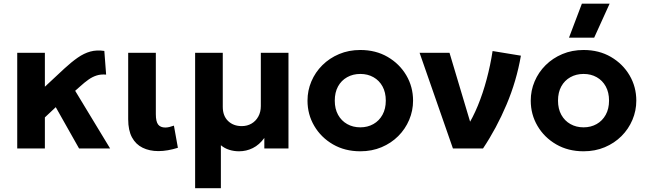

<svg xmlns="http://www.w3.org/2000/svg" viewBox="-20 -784 3410 1014"><path d="M71 0V-505H217V-326L320 -422Q357.5 -456.5 390.5 -479.5Q423.5 -502.5 457.2 -511.8Q491 -521 531 -515L540.5 -390Q512.5 -392.5 490 -385.2Q467.5 -378 446.8 -363.2Q426 -348.5 403 -327.5L377 -304.5L561.5 0H397.5L274.5 -218L217 -164V0Z M817 14Q769.5 14 733.2 -3.8Q697 -21.5 677 -58.5Q657 -95.5 657 -154V-505H803V-181Q803 -142 815.2 -126.2Q827.5 -110.5 853 -110.5Q863 -110.5 874.5 -113.2Q886 -116 898.5 -120.5L919.5 -3.5Q892.5 5 866.5 9.5Q840.5 14 817 14Z M1010.5 210V-505H1156.5V-220Q1156.5 -172 1184.5 -145Q1212.5 -118 1257 -118Q1285.5 -118 1308.2 -131.2Q1331 -144.5 1344.2 -168.5Q1357.5 -192.5 1357.5 -224V-505H1503.5V0H1376V-55.5Q1349.5 -19 1315.2 -2Q1281 15 1242.5 15Q1215.5 15 1190.8 7.2Q1166 -0.5 1146.5 -17V210Z M1883 15Q1801.5 15 1738.5 -21.5Q1675.5 -58 1639.8 -118.8Q1604 -179.5 1604 -252.5Q1604 -306 1624.5 -354.2Q1645 -402.5 1682.5 -439.8Q1720 -477 1771 -498.5Q1822 -520 1883 -520Q1964.5 -520 2027.2 -483.5Q2090 -447 2125.8 -386.2Q2161.5 -325.5 2161.5 -252.5Q2161.5 -199.5 2141 -151Q2120.5 -102.5 2083.2 -65.2Q2046 -28 1995 -6.5Q1944 15 1883 15ZM1883 -111.5Q1921.5 -111.5 1952 -128.8Q1982.5 -146 2000 -177.8Q2017.5 -209.5 2017.5 -252.5Q2017.5 -296 2000.2 -327.5Q1983 -359 1952.5 -376.2Q1922 -393.5 1883 -393.5Q1844 -393.5 1813.2 -376.2Q1782.5 -359 1765.2 -327.5Q1748 -296 1748 -252.5Q1748 -209 1765.5 -177.5Q1783 -146 1813.5 -128.8Q1844 -111.5 1883 -111.5Z M2372 0 2196 -505H2354L2480.5 -82L2445.5 -112.5Q2477 -161.5 2503.8 -226.5Q2530.5 -291.5 2550.2 -365.5Q2570 -439.5 2581.5 -514.5L2731 -490Q2708 -356.5 2655.2 -231.8Q2602.5 -107 2531 0Z M3062 15Q2980.5 15 2917.5 -21.5Q2854.5 -58 2818.8 -118.8Q2783 -179.5 2783 -252.5Q2783 -306 2803.5 -354.2Q2824 -402.5 2861.5 -439.8Q2899 -477 2950 -498.5Q3001 -520 3062 -520Q3143.5 -520 3206.2 -483.5Q3269 -447 3304.8 -386.2Q3340.5 -325.5 3340.5 -252.5Q3340.5 -199.5 3320 -151Q3299.5 -102.5 3262.2 -65.2Q3225 -28 3174 -6.5Q3123 15 3062 15ZM3062 -111.5Q3100.5 -111.5 3131 -128.8Q3161.5 -146 3179 -177.8Q3196.5 -209.5 3196.5 -252.5Q3196.5 -296 3179.2 -327.5Q3162 -359 3131.5 -376.2Q3101 -393.5 3062 -393.5Q3023 -393.5 2992.2 -376.2Q2961.5 -359 2944.2 -327.5Q2927 -296 2927 -252.5Q2927 -209 2944.5 -177.5Q2962 -146 2992.5 -128.8Q3023 -111.5 3062 -111.5ZM2985 -585 3053 -764.5H3199.5L3118 -585Z"/></svg>

Font: Geologica SemiBold
Style: Regular
Weight: 600
Designer: Sindre Bremnes, Frode Helland
Foundry: Monokrom Skriftforlag AS
Version: Version 1.010;gftools[0.9.28]